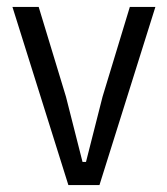

<svg xmlns="http://www.w3.org/2000/svg" viewBox="-20 -536 485 556"><path d="M178 0 16 -516H92L171 -256L219 -67H229L277 -256L356 -516H430L268 0Z"/></svg>

Font: IBM Plex Sans Cond
Style: Regular
Weight: 400
Width: 3
Designer: Mike Abbink, Paul van der Laan, Pieter van Rosmalen
Foundry: Bold Monday
Version: Version 1.3